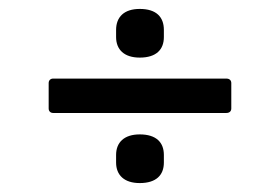

<svg xmlns="http://www.w3.org/2000/svg" viewBox="-20 -515 627 430"><path d="M293 -386C330 -386 347 -404 347 -432V-448C347 -477 330 -495 293 -495C258 -495 240 -477 240 -448V-432C240 -404 258 -386 293 -386ZM99 -262H487C494 -262 498 -266 498 -272V-329C498 -335 494 -339 487 -339H99C93 -339 89 -335 89 -329V-272C89 -266 93 -262 99 -262ZM293 -105C330 -105 347 -123 347 -151V-168C347 -196 330 -214 293 -214C258 -214 240 -196 240 -168V-151C240 -123 258 -105 293 -105Z"/></svg>

Font: Sofia Sans Cond SemiBold
Style: Regular
Weight: 600
Width: 3
Designer: Botio Nikoltchev, Ani Petrova
Foundry: lettersoup
Version: Version 4.100